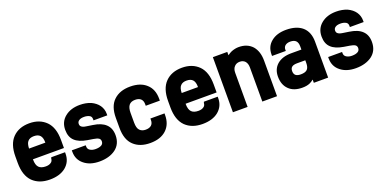

<svg xmlns="http://www.w3.org/2000/svg" viewBox="-14 -1144 3530 1767"><g transform="rotate(-20 1750.5 -260.0)"><path d="M481.9 -212.9H178.2V-209Q178.2 -155.8 201.2 -132.8Q223.1 -110.8 268.1 -110.8Q300.3 -110.8 319.8 -125Q337.4 -136.2 338.9 -162.1L342.8 -172.9H478V-158.2Q478 -79.6 418.9 -30.8Q360.8 16.1 263.2 16.1Q158.7 16.1 97.2 -43.9Q35.2 -106 35.2 -229V-292Q35.2 -412.6 95.2 -474.1Q155.8 -536.1 258.8 -536.1Q359.9 -536.1 421.9 -474.1Q481.9 -412.6 481.9 -292ZM199.2 -388.2Q179.7 -368.7 178.2 -317.9H337.9V-320.8Q337.9 -366.7 318.6 -388.4Q299.3 -410.2 258.8 -410.2Q218.3 -410.2 199.2 -388.2Z M600.6 -29.8Q542.5 -75.7 542.5 -153.8V-168H678.7V-155.8Q678.7 -131.8 697.8 -119.1Q719.7 -104 753.4 -104Q791 -104 812.5 -117.2Q830.6 -128.9 830.6 -151.9Q830.6 -170.9 817.4 -181.2Q800.8 -192.9 764.6 -198.2L709.5 -207Q628.9 -220.2 589.8 -257.8Q549.8 -294.9 549.8 -365.2Q549.8 -443.8 607.4 -490.2Q664.1 -536.1 753.4 -536.1Q812 -536.1 860.8 -516.1Q907.7 -494.1 933.6 -458Q959.5 -420.4 959.5 -375V-358.9H824.7V-372.1Q824.7 -395 807.6 -405.8Q785.2 -418.9 753.4 -418.9Q718.8 -418.9 701.7 -405.8Q685.5 -394.5 685.5 -374Q685.5 -355.5 697.8 -346.2Q710.9 -334.5 742.7 -330.1L803.7 -320.8Q886.2 -309.1 926.8 -270Q968.8 -231 968.8 -161.1Q968.8 -75.2 906.7 -28.8Q844.7 16.1 749.5 16.1Q657.2 16.1 600.6 -29.8Z M1085.4 -40Q1025.4 -95.7 1025.4 -211.9V-309.1Q1025.4 -424.3 1085.4 -480Q1144.5 -536.1 1246.1 -536.1Q1346.7 -536.1 1403.3 -483.9Q1460.4 -432.6 1460.4 -340.8V-320.8H1322.3V-336.9Q1322.3 -370.6 1303.2 -388.2Q1284.2 -405.8 1248 -405.8Q1207.5 -405.8 1188 -381.6Q1168.5 -357.4 1168.5 -307.1V-212.9Q1168.5 -157.2 1189.5 -136.2Q1210.4 -113.8 1248 -113.8Q1283.2 -113.8 1303.2 -130.9Q1322.3 -148.4 1322.3 -180.2V-195.8H1460.4V-179.2Q1460.4 -88.9 1403.3 -36.1Q1346.7 16.1 1246.1 16.1Q1144.5 16.1 1085.4 -40Z M1977.1 -212.9H1673.3V-209Q1673.3 -155.8 1696.3 -132.8Q1718.3 -110.8 1763.2 -110.8Q1795.4 -110.8 1814.9 -125Q1832.5 -136.2 1834 -162.1L1837.9 -172.9H1973.1V-158.2Q1973.1 -79.6 1914.1 -30.8Q1856 16.1 1758.3 16.1Q1653.8 16.1 1592.3 -43.9Q1530.3 -106 1530.3 -229V-292Q1530.3 -412.6 1590.3 -474.1Q1650.9 -536.1 1753.9 -536.1Q1855 -536.1 1917 -474.1Q1977.1 -412.6 1977.1 -292ZM1694.3 -388.2Q1674.8 -368.7 1673.3 -317.9H1833V-320.8Q1833 -366.7 1813.7 -388.4Q1794.4 -410.2 1753.9 -410.2Q1713.4 -410.2 1694.3 -388.2Z M2196.8 -529.8V-497.1Q2219.2 -513.7 2238.8 -522Q2275.9 -536.1 2309.6 -536.1Q2393.1 -536.1 2441.9 -482.9Q2487.8 -429.2 2487.8 -338.9V9.8H2343.8V-324.2Q2343.8 -362.8 2324.7 -384.8Q2305.2 -405.8 2272.9 -405.8Q2240.2 -405.8 2220.7 -384.8Q2199.7 -363.8 2199.7 -324.2V9.8H2055.7V-529.8Z M2932.1 -486.8Q2988.3 -436.5 2988.3 -341.8V9.8H2848.1V-22Q2829.6 -6.3 2809.1 2.9Q2779.3 16.1 2735.4 16.1Q2650.4 16.1 2604.5 -29.8Q2557.1 -75.7 2557.1 -155.8Q2557.1 -230.5 2607.4 -273.9Q2658.2 -316.9 2745.1 -316.9H2845.2V-348.1Q2845.2 -385.7 2827.4 -403.3Q2809.6 -420.9 2772.5 -420.9Q2742.2 -420.9 2723.1 -405.8Q2706.1 -391.1 2706.1 -367.2V-354H2571.3V-368.2Q2571.3 -446.3 2627.4 -491.2Q2682.1 -536.1 2773.4 -536.1Q2875.5 -536.1 2932.1 -486.8ZM2845.2 -185.1V-211.9H2765.1Q2730 -211.9 2713.6 -199.2Q2697.3 -186.5 2697.3 -159.2Q2697.3 -130.9 2713.4 -117.4Q2729.5 -104 2763.2 -104Q2807.1 -104 2826.2 -123Q2845.2 -142.1 2845.2 -185.1Z M3111.3 -29.8Q3053.2 -75.7 3053.2 -153.8V-168H3189.5V-155.8Q3189.5 -131.8 3208.5 -119.1Q3230.5 -104 3264.2 -104Q3301.8 -104 3323.2 -117.2Q3341.3 -128.9 3341.3 -151.9Q3341.3 -170.9 3328.1 -181.2Q3311.5 -192.9 3275.4 -198.2L3220.2 -207Q3139.6 -220.2 3100.6 -257.8Q3060.5 -294.9 3060.5 -365.2Q3060.5 -443.8 3118.2 -490.2Q3174.8 -536.1 3264.2 -536.1Q3322.8 -536.1 3371.6 -516.1Q3418.5 -494.1 3444.3 -458Q3470.2 -420.4 3470.2 -375V-358.9H3335.4V-372.1Q3335.4 -395 3318.4 -405.8Q3295.9 -418.9 3264.2 -418.9Q3229.5 -418.9 3212.4 -405.8Q3196.3 -394.5 3196.3 -374Q3196.3 -355.5 3208.5 -346.2Q3221.7 -334.5 3253.4 -330.1L3314.5 -320.8Q3397 -309.1 3437.5 -270Q3479.5 -231 3479.5 -161.1Q3479.5 -75.2 3417.5 -28.8Q3355.5 16.1 3260.3 16.1Q3168 16.1 3111.3 -29.8Z"/></g></svg>

Font: D-DIN-PRO Heavy
Style: Bold
Weight: 900
Designer: Charles Nix
Foundry: CyberFei
Version: Version 1.000;hotconv 1.0.109;makeotfexe 2.5.65596